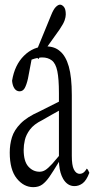

<svg xmlns="http://www.w3.org/2000/svg" viewBox="-20 -793 417 808"><path d="M245.6 -40.5Q232.4 -63.5 229 -98.1Q228.5 -109.9 228 -111.8Q203.1 -70.8 188.2 -49.3Q173.3 -27.8 158 -16.6Q142.6 -5.4 120.1 -5.4Q80.1 -5.4 50.5 -42Q21 -78.6 21 -150.9Q21 -185.1 30.3 -215.3Q39.6 -245.6 66.7 -273.2Q93.8 -300.8 145.5 -323.7Q170.4 -336.9 228 -365.2Q228 -388.2 228 -401.4Q228 -460.9 221.2 -493.7Q214.4 -526.4 198 -538.8Q181.6 -551.3 157.7 -551.3Q138.2 -551.3 112.8 -542Q105.5 -506.8 97.7 -462.4Q91.8 -436 83.5 -421.4Q75.7 -408.7 62.5 -408.7Q49.3 -408.7 41 -420.4Q32.7 -432.1 30.8 -453.1Q41.5 -519.5 81.1 -558.6Q120.6 -597.7 174.3 -597.7Q210 -597.7 232.4 -577.6Q256.8 -557.6 269.5 -513.2Q282.2 -468.8 282.2 -393.1Q282.2 -270 282.2 -137.2Q282.2 -97.7 290.5 -80.6Q299.8 -61.5 315.4 -61.5Q327.1 -61.5 335.9 -70.8Q340.8 -76.2 345.2 -83.5Q350.6 -79.6 356 -65.9Q343.8 -33.7 327.9 -21.7Q312 -9.8 293.5 -9.8Q263.7 -9.8 245.6 -40.5ZM199.7 -103.5Q210.9 -115.7 228 -136.7Q228 -136.7 228 -327.1Q212.4 -318.8 196.5 -309.6Q180.7 -300.3 157.2 -287.1Q122.6 -270 106.2 -248Q89.8 -226.1 84.7 -204.1Q79.6 -182.1 79.6 -162.6Q79.6 -113.8 99.4 -92Q119.1 -70.3 146.5 -70.3Q159.2 -70.3 170.7 -77.4Q182.1 -84.5 199.7 -103.5ZM256.8 -732.4Q256.8 -721.7 252 -707.5Q247.1 -693.4 231 -669.4Q215.8 -647.9 200.2 -626.2Q184.6 -604.5 170.2 -584Q155.8 -563.5 141.6 -544.4Q141.6 -544.4 127 -561Q137.2 -588.9 148.2 -614.7Q159.2 -640.6 194.3 -727.1Q204.6 -753.4 214.6 -763.4Q224.6 -773.4 232.7 -773.4Q240.7 -773.4 248.8 -764.2Q256.8 -754.9 256.8 -732.4Z"/></svg>

Font: Scarab Serif
Style: Light
Weight: 300
Designer: John Roberts
Foundry: Scarab
Version: 1.0